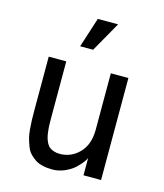

<svg xmlns="http://www.w3.org/2000/svg" viewBox="-115 -851 809 949"><g transform="rotate(15 289.5 -376.5)"><path d="M217.8 -611.8 267.1 -765.1H371.1L284.2 -611.8ZM398.9 -233.9V-522H488.8V0H398.9V-90.8Q398.9 -84.5 387.2 -68.4Q375.5 -52.2 356.2 -33.9Q336.9 -15.6 305.9 -1.7Q274.9 12.2 242.2 12.2Q214.4 12.2 191.7 6.8Q168.9 1.5 152.8 -9.5Q136.7 -20.5 124.5 -33.7Q112.3 -46.9 104.7 -66.9Q97.2 -86.9 92 -105.2Q86.9 -123.5 84.7 -149.9Q82.5 -176.3 81.8 -197.3Q81.1 -218.3 81.1 -248V-522H170.9V-238.8Q170.9 -214.8 171.4 -198.5Q171.9 -182.1 174.1 -163.1Q176.3 -144 179.9 -131.6Q183.6 -119.1 189.9 -106.7Q196.3 -94.2 205.8 -87.2Q215.3 -80.1 228.8 -75.9Q242.2 -71.8 259.8 -71.8Q316.9 -72.8 357.9 -115.2Q398.9 -157.7 398.9 -233.9Z"/></g></svg>

Font: Standard
Style: Regular
Weight: 400
Designer: Bryce Wilner
Version: Version 2.000;PS 2.0;hotconv 16.6.51;makeotf.lib2.5.65220 DE